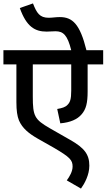

<svg xmlns="http://www.w3.org/2000/svg" viewBox="-20 -916 624 1124"><path d="M584 -539V-622H486C448 -776 404 -816 330 -816C306 -816 286 -812 265 -812C212 -812 195 -840 173 -896L96 -869C135 -759 185 -731 253 -731C271 -731 287 -733 305 -733C351 -733 375 -710 397 -622H0V-539H76V-318C76 -268 81 -236 91 -211C111 -165 148 -135 200 -105L297 -50C389 4 405 21 405 59C405 87 388 117 371 140L454 188C475 159 503 108 503 54C503 -12 474 -50 391 -97L272 -165C182 -217 172 -236 172 -352V-539H397V-386C397 -334 390 -317 375 -302C363 -289 344 -283 315 -278L333 -194C391 -199 433 -217 458 -247C484 -277 493 -313 493 -381V-539Z"/></svg>

Font: Noto Sans Medium
Style: Italic
Weight: 500
Italic angle: -12°
Designer: Monotype Design Team
Foundry: Monotype Imaging Inc.
Version: Version 2.013